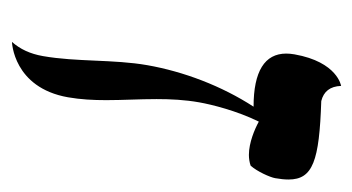

<svg xmlns="http://www.w3.org/2000/svg" viewBox="-158 -444 604 329"><g transform="rotate(90 144.5 -280.0)"><path d="M76.6 -51C72.7 -29 64.7 -12 52.3 2C52.3 2 130.6 0 147.2 -94C151 -115.6 152.1 -137.4 152.1 -159.5C152.1 -187.8 150.3 -216.6 150.3 -245.8C150.3 -269.9 151.5 -294.3 155.9 -319C159.6 -340 170.2 -383 188.9 -421C201.6 -414 224.9 -404 245.9 -404C251.9 -404 259 -405 264.4 -407C274.3 -418 284.2 -440 285.8 -449C287.3 -457.5 288.1 -465.1 288.1 -471.9C288.1 -513.7 256.4 -524.6 153.7 -528C137.4 -532 128.4 -543 127.7 -562C127.7 -562 86.7 -556 73.6 -482C72.8 -477.1 72.3 -472.4 72.3 -468C72.3 -431.1 102.6 -412 163.3 -412C127.6 -357 103.1 -292 92.2 -230C82 -172 86.8 -109 76.6 -51Z"/></g></svg>

Font: Linux Biolinum O 
Style: Bold Italic
Weight: 700
Designer: Philipp H. Poll
Foundry: Philipp H. Poll
Version: Version 1.3.2